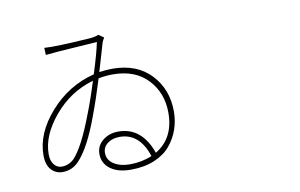

<svg xmlns="http://www.w3.org/2000/svg" viewBox="-78 -890 1657 1061"><g transform="rotate(-10 750.0 -359.0)"><path d="M576.2 -6.8Q644.5 -6.8 701.2 -31.2Q657.2 -166 545.9 -166Q504.9 -166 478 -145.5Q451.2 -125 451.2 -92.8Q451.2 -52.7 486.8 -29.8Q522.5 -6.8 576.2 -6.8ZM392.6 -317.4Q422.9 -393.6 455.1 -497.1Q323.2 -459 233.4 -351.6Q143.6 -244.1 143.6 -139.6Q143.6 -101.6 161.1 -80.6Q178.7 -59.6 203.1 -59.6Q243.2 -59.6 272.5 -87.9Q327.1 -144.5 392.6 -317.4ZM528.3 -742.2 557.6 -721.7Q546.9 -704.1 543.9 -694.3Q540 -680.7 524.4 -627.4Q508.8 -574.2 498 -538.1Q535.2 -543.9 572.3 -543.9Q709 -543.9 787.6 -460.4Q866.2 -377 866.2 -252.9Q866.2 -200.2 849.6 -152.3Q833 -104.5 799.8 -64.5Q766.6 -24.4 709.5 -0.5Q652.3 23.4 577.1 23.4Q503.9 23.4 461.9 -8.3Q419.9 -40 419.9 -91.8Q419.9 -137.7 456.1 -167Q492.2 -196.3 543.9 -196.3Q674.8 -196.3 728.5 -44.9Q835 -108.4 835 -251Q835 -362.3 764.6 -437.5Q694.3 -512.7 568.4 -512.7Q530.3 -512.7 488.3 -504.9Q454.1 -393.6 420.9 -305.7Q360.4 -138.7 295.9 -70.3Q257.8 -29.3 203.1 -29.3Q165 -29.3 139.6 -57.1Q114.3 -85 114.3 -138.7Q114.3 -261.7 216.8 -377.9Q319.3 -494.1 465.8 -531.2Q502 -645.5 513.7 -704.1Q505.9 -703.1 390.1 -695.8Q274.4 -688.5 223.6 -682.6L221.7 -722.7Q285.2 -717.8 482.4 -731.4Q512.7 -734.4 528.3 -742.2Z"/></g></svg>

Font: Bpmf Zihi Sans ExtraLight
Style: ExtraLight
Weight: 250
Foundry: But Ko
Version: Version 1.320